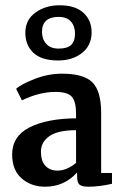

<svg xmlns="http://www.w3.org/2000/svg" viewBox="-20 -699 458 727"><path d="M26 -114Q26 -183 91.5 -216.5Q157 -250 268 -251V-269Q268 -314 252 -332.5Q236 -351 190 -351Q129 -351 63 -319L41 -363Q60 -380 111 -400Q162 -420 215 -420Q298 -420 330.5 -386.5Q363 -353 363 -272V-44H404V-3Q354 8 315 8Q291 8 281.5 0.5Q272 -7 272 -31V-46Q223 8 151 8Q98 8 62 -23.5Q26 -55 26 -114ZM198 -53Q232 -53 268 -82V-206Q199 -206 167 -183.5Q135 -161 135 -125Q135 -89 152 -71Q169 -53 198 -53ZM200 -470Q137 -470 106 -499.5Q75 -529 76 -578Q77 -625 115 -652Q153 -679 205 -679H206Q265 -679 296 -650.5Q327 -622 327 -575Q326 -526 290 -498Q254 -470 200 -470ZM202 -515Q235 -515 249.5 -529Q264 -543 264 -572Q264 -600 248.5 -617.5Q233 -635 202 -635Q139 -635 139 -578Q139 -551 155 -533Q171 -515 202 -515Z"/></svg>

Font: Aikya SemiBold
Style: Regular
Weight: 600
Designer: Neelakash Kshetrimayum (Latin subset based on Merriweather by Eben Sorkin)
Foundry: Brand New Type
Version: Version 1.00 b005